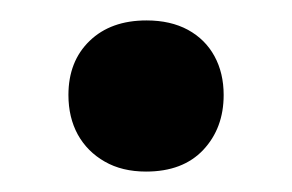

<svg xmlns="http://www.w3.org/2000/svg" viewBox="-20 -156 286 188"><path d="M123 12Q99.5 12 82.5 2.2Q65.5 -7.5 56.2 -24.2Q47 -41 47 -63Q47 -96 67.8 -116Q88.5 -136 123.5 -136Q147 -136 164 -126.8Q181 -117.5 190 -101Q199 -84.5 199 -63Q199 -30.5 179 -9.2Q159 12 123 12Z"/></svg>

Font: Commissioner Thin Medium
Style: Regular
Weight: 500
Version: Version 1.000